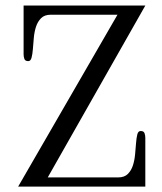

<svg xmlns="http://www.w3.org/2000/svg" viewBox="-20 -687 597 707"><path d="M515.1 0H46.9L412.6 -632.8H167Q144 -632.8 131.3 -620.1Q118.7 -607.4 112.5 -588.4Q106.4 -569.3 104.5 -547.4Q102.5 -525.4 101.1 -506.3Q99.6 -487.3 96.2 -474.6Q92.8 -461.9 84 -461.9Q72.8 -461.9 69.8 -470Q66.9 -478 66.9 -486.8V-666.5H515.1L155.8 -33.7H415Q438 -33.7 450.7 -46.4Q463.4 -59.1 469.5 -78.1Q475.6 -97.2 477.5 -119.1Q479.5 -141.1 481 -160.2Q482.4 -179.2 485.6 -191.9Q488.8 -204.6 498 -204.6Q509.3 -204.6 512.2 -196.5Q515.1 -188.5 515.1 -179.7Z"/></svg>

Font: Atsinvsda
Style: Regular
Weight: 400
Designer: Al Webster
Foundry: Al Webster and Michael Everson
Version: Version 2.000